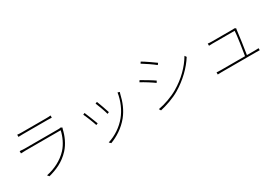

<svg xmlns="http://www.w3.org/2000/svg" viewBox="40 -1719 3919 2748"><g transform="rotate(-30 2000.0 -344.5)"><path d="M239 -722V-686C264 -687 286 -688 314 -688C365 -688 659 -688 716 -688C747 -688 769 -688 790 -686V-722C769 -719 748 -718 717 -718C657 -718 359 -718 314 -718C284 -718 264 -719 239 -722ZM852 -486 827 -501C819 -497 803 -496 790 -496C756 -496 262 -496 231 -496C208 -496 182 -498 152 -501V-463C182 -465 208 -466 231 -466C262 -466 762 -466 810 -466C791 -376 743 -269 675 -196C581 -95 450 -31 318 -5L342 24C469 -10 592 -60 700 -177C775 -258 822 -368 844 -468C845 -473 849 -480 852 -486Z M1462 -558 1433 -547C1450 -510 1499 -377 1508 -334L1537 -346C1526 -387 1477 -520 1462 -558ZM1817 -518 1785 -528C1765 -398 1711 -276 1637 -186C1555 -85 1440 -9 1318 29L1345 56C1451 16 1571 -56 1663 -170C1738 -263 1782 -374 1809 -493C1811 -499 1814 -510 1817 -518ZM1229 -510 1201 -497C1216 -470 1274 -327 1289 -276L1318 -287C1300 -336 1244 -476 1229 -510Z M2293 -745 2276 -720C2327 -690 2440 -613 2480 -579L2500 -605C2465 -632 2345 -715 2293 -745ZM2178 -25 2196 6C2293 -16 2425 -59 2525 -119C2681 -212 2816 -344 2897 -474L2877 -503C2795 -364 2671 -240 2509 -145C2415 -90 2286 -44 2178 -25ZM2146 -523 2129 -497C2183 -470 2296 -398 2338 -366L2356 -394C2321 -420 2197 -495 2146 -523Z M3156 -68V-33C3178 -34 3198 -35 3224 -35C3272 -35 3732 -35 3793 -35C3810 -35 3834 -35 3850 -34V-67C3834 -66 3809 -65 3790 -65H3656C3670 -146 3703 -378 3711 -455C3711 -461 3713 -469 3715 -475L3689 -487C3685 -485 3676 -484 3664 -484C3601 -484 3339 -484 3313 -484C3289 -484 3274 -486 3253 -488V-452C3274 -453 3287 -454 3314 -454C3340 -454 3602 -454 3678 -454C3677 -396 3638 -135 3625 -65H3224C3198 -65 3178 -66 3156 -68Z"/></g></svg>

Font: Harano Aji Gothic CN ExtraLight
Style: Regular
Weight: 250
Foundry: Masamichi Hosoda
Version: HaranoAjiGothicCN-ExtraLight version 20230610;ttx 4.39.4